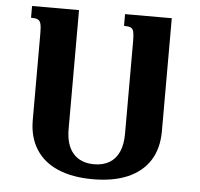

<svg xmlns="http://www.w3.org/2000/svg" viewBox="-52 -767 865 831"><g transform="rotate(5 380.5 -352.0)"><path d="M458 -714H661V-223Q661 -148 628 -96Q595 -44 532.5 -17Q470 10 381 10Q292 10 229 -17Q166 -44 133 -96.5Q100 -149 100 -223V-600Q100 -627 96.5 -640.5Q93 -654 83.5 -658.5Q74 -663 54 -663V-714H258V-198Q258 -128 290 -91.5Q322 -55 381 -55Q420 -55 447.5 -71.5Q475 -88 489 -120Q503 -152 503 -198V-600Q503 -627 500 -640.5Q497 -654 487.5 -658.5Q478 -663 458 -663Z"/></g></svg>

Font: Noto Serif Armenian
Style: Bold
Weight: 700
Version: Version 2.007